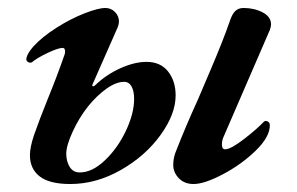

<svg xmlns="http://www.w3.org/2000/svg" viewBox="-20 -447 743 481"><path d="M55 -58Q55 -78 65 -108Q79 -148 100 -200Q123 -256 142 -311Q143 -314 143 -318Q143 -327 137 -327Q126 -327 99.5 -314.5Q73 -302 60 -291Q59 -290 55 -290Q52 -290 49 -292.5Q46 -295 46 -298Q46 -310 63 -330Q86 -355 121.5 -377.5Q157 -400 191.5 -413.5Q226 -427 244 -427Q258 -427 268 -417Q278 -407 278 -393Q278 -387 275 -379L212 -236Q210 -232 212.5 -231Q215 -230 219 -234Q246 -260 281.5 -276Q317 -292 347 -292Q382 -292 401 -268Q420 -244 420 -208Q420 -161 382 -108.5Q344 -56 282.5 -21Q221 14 156 14Q104 14 79.5 -5Q55 -24 55 -58ZM414 -34Q414 -53 422 -71Q445 -130 476 -198Q482 -212 510.5 -279Q539 -346 555 -392Q561 -411 569 -419Q577 -427 590 -427Q617 -427 638 -416Q659 -405 659 -386Q659 -380 656 -372L540 -104Q536 -96 536 -84Q536 -73 544 -73Q558 -73 590.5 -98Q623 -123 641 -142Q643 -144 645 -144Q650 -144 653 -141Q656 -138 656 -133Q656 -104 620.5 -69.5Q585 -35 538.5 -10.5Q492 14 465 14Q442 14 428 -0.5Q414 -15 414 -34ZM316 -199Q316 -219 309.5 -230.5Q303 -242 291 -242Q271 -242 247 -225Q223 -208 201 -181Q178 -152 162 -117Q146 -82 146 -62Q146 -43 154.5 -29Q163 -15 180 -15Q211 -15 243 -45.5Q275 -76 295.5 -119.5Q316 -163 316 -199Z"/></svg>

Font: EB Garamond SemiBold
Style: Italic
Weight: 600
Italic angle: -17.2°
Designer: Georg Duffner and Octavio Pardo
Foundry: Georg Duffner
Version: Version 1.000